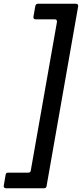

<svg xmlns="http://www.w3.org/2000/svg" viewBox="-65 -892 436 1022"><path d="M-33 110Q-40 110 -43 106Q-46 102 -45 96L-35 38Q-34 27 -21 27H85Q98 27 99 15L238 -774V-778Q238 -789 227 -789H125Q118 -789 115 -793Q112 -797 113 -803L123 -860Q126 -872 137 -872H339Q346 -872 349 -868Q352 -864 351 -858L183 98Q182 110 169 110Z"/></svg>

Font: Open Sauce Two Medium Italic
Style: Regular
Weight: 500
Italic angle: -10°
Designer: Alfredo Marco Pradil
Foundry: Creative Sauce Fz LLC
Version: Version 1.477